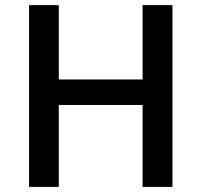

<svg xmlns="http://www.w3.org/2000/svg" viewBox="-20 -734 791 754"><path d="M657.2 0H540V-321.8H210.9V0H94.2V-713.9H210.9V-421.9H540V-713.9H657.2Z"/></svg>

Font: Sahel SemiBold FD
Style: SemiBold-FD
Weight: 600
Foundry: Saber Rastikerdar (saber.rastikerdar@gmail.com)
Version: Version 3.3.0